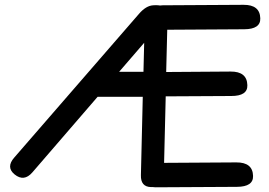

<svg xmlns="http://www.w3.org/2000/svg" viewBox="-20 -758 1127 805"><path d="M662.1 -735.8Q656.2 -735.8 650.9 -734.9Q643.1 -736.3 632.8 -736.3Q627.9 -736.3 622.6 -735.8Q592.3 -734.4 562.5 -699.7L39.6 -97.2Q4.4 -57.1 41 -26.9Q80.6 5.4 115.7 -35.2L389.2 -352.1H578.6L570.8 -23.9Q569.3 25.4 613.3 26.4Q617.2 26.4 621.1 26.4Q626 27.3 631.8 27.3L973.6 25.4Q1042.5 24.9 1041 -20.5Q1039.6 -77.6 970.7 -77.1L668 -75.2L674.8 -354Q812 -354.5 949.7 -355.5Q1018.6 -355.5 1017.1 -400.9Q1015.6 -458.5 946.8 -458L676.8 -456.1L681.2 -633.3Q842.3 -634.3 1003.9 -635.3Q1072.8 -635.7 1071.3 -681.2Q1069.8 -738.3 1001 -737.8ZM479.5 -457 584.5 -578.6 581.5 -457Z"/></svg>

Font: Comic Relief
Style: Regular
Weight: 400
Designer: Jeff Davis
Foundry: Loudifier
Version: Version 1.200; ttfautohint (v1.8.4.7-5d5b)